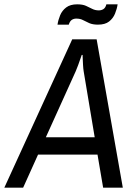

<svg xmlns="http://www.w3.org/2000/svg" viewBox="-57 -868 624 888"><path d="M-37 0 277 -686H390L511 0H420L394 -153H119L50 0ZM155 -233H381L330 -538Q328 -550 327 -568Q326 -586 325.5 -600Q325 -614 325 -614H321Q321 -614 316 -599.5Q311 -585 304.5 -567Q298 -549 293 -538ZM209 -754Q212 -775 221 -797Q230 -819 249 -833.5Q268 -848 300 -848Q325 -848 340.5 -841Q356 -834 369.5 -827Q383 -820 400 -820Q412 -820 421.5 -826Q431 -832 435 -848H487Q484 -827 475 -805Q466 -783 447.5 -768.5Q429 -754 396 -754Q372 -754 356 -761Q340 -768 327 -775Q314 -782 296 -782Q284 -782 275 -776Q266 -770 261 -754Z"/></svg>

Font: Archivo Narrow
Style: Italic
Weight: 400
Italic angle: -8°
Designer: Hector Gatti
Foundry: Omnibus-Type
Version: Version 3.002